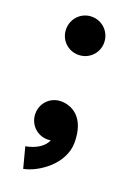

<svg xmlns="http://www.w3.org/2000/svg" viewBox="-138 -595 565 814"><g transform="rotate(20 145.0 -188.0)"><path d="M45.4 -454.1C45.4 -406.2 83 -368.7 130.9 -368.7C178.7 -368.7 216.8 -406.2 216.8 -454.1C216.8 -502 178.7 -540.5 130.9 -540.5C83 -540.5 45.4 -502 45.4 -454.1ZM45.4 -72.8C45.4 -24.9 83 13.2 130.9 13.2C135.7 13.2 140.6 12.7 145.5 11.7C132.3 44.9 94.2 64.9 52.7 72.3L77.1 165.5C141.6 153.3 243.7 84.5 243.7 -13.7C243.7 -127.9 179.2 -158.7 130.9 -158.7C83 -158.7 45.4 -120.6 45.4 -72.8Z"/></g></svg>

Font: Giphurs ExtraBold
Style: Regular
Weight: 800
Version: Version 1.000